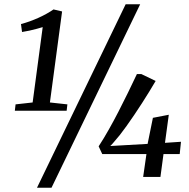

<svg xmlns="http://www.w3.org/2000/svg" viewBox="-20 -835 894 906"><path d="M53.5 -342.5 134 -351.5 181.5 -707Q170 -703.5 153.5 -699Q137 -694.5 119 -690.5Q101 -686.5 84 -684L79 -721.5Q98.5 -726.5 120 -734.2Q141.5 -742 162 -751.2Q182.5 -760.5 200.8 -770.8Q219 -781 232.5 -790.5L273 -781L215.5 -351.5L298 -342.5L294.5 -312.5H50ZM573 -815H641.5L223 51H154.5ZM655.5 0 671 -108H462.5L445.5 -144.5Q470 -182 493.5 -223.8Q517 -265.5 539.5 -309.2Q562 -353 583.8 -397.5Q605.5 -442 626 -485.5H647L714.5 -453Q701 -430 684.5 -403Q668 -376 649.8 -347.8Q631.5 -319.5 613 -292Q594.5 -264.5 577.2 -240.5Q560 -216.5 545.5 -198Q533 -183.5 522 -170Q511 -156.5 500.5 -146L676.5 -156L701.5 -279L776.5 -293.5L758.5 -161L834 -166L828 -108H751.5L737 0Z"/></svg>

Font: Merriweather 60pt
Style: Italic
Weight: 400
Italic angle: -7.8°
Version: Version 2.101